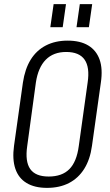

<svg xmlns="http://www.w3.org/2000/svg" viewBox="-20 -904 534 931"><path d="M208 7Q148 7 109 -16.5Q70 -40 54.5 -85.5Q39 -131 48 -197L91 -503Q101 -570 129 -615Q157 -660 202.5 -683.5Q248 -707 308 -707Q369 -707 408 -683.5Q447 -660 463 -615Q479 -570 469 -503L426 -197Q417 -131 388.5 -85.5Q360 -40 314.5 -16.5Q269 7 208 7ZM216 -48Q281 -48 316.5 -84Q352 -120 362 -196L405 -504Q416 -578 390 -615Q364 -652 301 -652Q239 -652 202 -614.5Q165 -577 154 -504L112 -196Q101 -121 126.5 -84.5Q152 -48 216 -48ZM300 -884 284 -772H224L240 -884ZM427 -884 411 -772H351L367 -884Z"/></svg>

Font: Pathway Extreme Condensed ExtraLight
Style: Italic
Weight: 250
Width: 3
Italic angle: -8°
Version: Version 1.001;gftools[0.9.26]